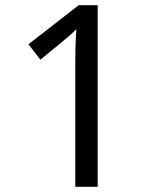

<svg xmlns="http://www.w3.org/2000/svg" viewBox="-20 -717 612 737"><path d="M355 0H269V-482Q269 -511 269.5 -531.5Q270 -552 271 -569Q272 -586 273 -605Q257 -589 244 -578Q231 -567 211 -550L135 -488L89 -547L282 -697H355Z"/></svg>

Font: Noto Sans Kannada
Style: Regular
Weight: 400
Designer: Jelle Bosma - Monotype Design Team
Foundry: Monotype Imaging Inc.
Version: Version 2.003